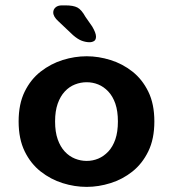

<svg xmlns="http://www.w3.org/2000/svg" viewBox="-20 -702 659 732"><path d="M310.5 10.5Q264.5 10.5 219 -3.8Q173.5 -18 135.2 -48Q97 -78 74 -125.2Q51 -172.5 51 -239Q51 -305.5 74 -352.5Q97 -399.5 135.2 -429.2Q173.5 -459 219 -473.2Q264.5 -487.5 310.5 -487.5Q355.5 -487.5 401.2 -473.2Q447 -459 484.8 -429.2Q522.5 -399.5 545.5 -352.5Q568.5 -305.5 568.5 -239Q568.5 -172.5 545.5 -125.2Q522.5 -78 484.8 -48Q447 -18 401.2 -3.8Q355.5 10.5 310.5 10.5ZM310.5 -88.5Q333.5 -88.5 354.5 -97.2Q375.5 -106 392.8 -124.2Q410 -142.5 419.8 -170.8Q429.5 -199 429.5 -239Q429.5 -278.5 419.8 -306.8Q410 -335 392.8 -353.2Q375.5 -371.5 354.5 -380Q333.5 -388.5 310.5 -388.5Q287.5 -388.5 265.8 -380Q244 -371.5 227 -353.2Q210 -335 200 -306.8Q190 -278.5 190 -239Q190 -199 200 -170.8Q210 -142.5 227 -124.2Q244 -106 265.8 -97.2Q287.5 -88.5 310.5 -88.5ZM321.5 -541Q307.5 -541 292.2 -546.5Q277 -552 258.5 -568L202.5 -621Q183 -638.5 183 -654.5Q183 -666 191.8 -673.8Q200.5 -681.5 216 -681.5H230Q259 -681.5 274.8 -673.5Q290.5 -665.5 306 -637.5L331.5 -601Q346 -576.5 346 -562.5Q346 -550 338.5 -545.5Q331 -541 321.5 -541Z"/></svg>

Font: Sono ExtraLight Monospace SemiBold
Style: Regular
Weight: 600
Version: Version 2.112